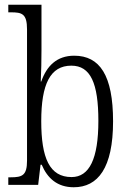

<svg xmlns="http://www.w3.org/2000/svg" viewBox="-20 -780 546 810"><path d="M291 10C393 10 457 -71 457 -268C457 -462 401 -545 293 -545C220 -545 177 -502 154 -436H152C154 -471 155 -533 155 -569V-760H15V-728H26C73 -728 94 -722 94 -656V-102C94 -40 74 -32 25 -32H15V0H141L151 -85H156C180 -28 222 10 291 10ZM282 -33C189 -33 154 -113 154 -269C154 -425 192 -503 281 -503C362 -503 395 -429 395 -270C395 -110 357 -33 282 -33Z"/></svg>

Font: Noto Serif Georgian Condensed Light
Style: Regular
Weight: 300
Width: 3
Designer: Monotype Design Team, Akaki Razmadze
Foundry: Google LLC
Version: Version 2.003